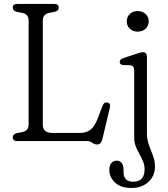

<svg xmlns="http://www.w3.org/2000/svg" viewBox="-20 -720 856 980"><path d="M259 -659.5 230 -654Q198.5 -646.5 198.5 -616V-83Q198.5 -41.5 247.5 -41.5H387.5Q420.5 -41.5 441.8 -57.8Q463 -74 480.5 -119.5L503 -179.5Q511 -200 527.5 -197Q546.5 -193.5 540.5 -169L502 -8Q495.5 17.5 475.5 17.5Q462.5 17.5 451.2 8.8Q440 0 425.5 0H68.5Q45 0 45 -19Q45 -34.5 65.5 -40.5L94.5 -46Q126 -53 126 -84V-616Q126 -647 94.5 -654L65.5 -659.5Q45 -665.5 45 -681Q45 -700 68.5 -700H256Q280 -700 280 -681Q280 -665.5 259 -659.5ZM682.5 -558.5Q658.5 -558.5 642.8 -573.2Q627 -588 627 -611Q627 -634 642.8 -648.8Q658.5 -663.5 682.5 -663.5Q707.5 -663.5 723.2 -648.8Q739 -634 739 -611.5Q739 -588.5 723.2 -573.5Q707.5 -558.5 682.5 -558.5ZM730 -37.5Q730 -8 740.2 20Q750.5 48 760.8 75Q771 102 771 129Q771 178.5 737.2 209Q703.5 239.5 650 239.5Q596.5 239.5 567.2 211.8Q538 184 538 148Q538 124.5 548.5 112.2Q559 100 575.5 100Q592 100 601.2 112Q610.5 124 610.5 144.5V159Q610.5 181.5 622.8 194.8Q635 208 660.5 207.5Q718 207 718 144Q718 117.5 704.8 91.8Q691.5 66 678.2 39.5Q665 13 665 -16V-360.5Q665 -385 645 -387L608 -388Q591 -390.5 591 -404Q591 -417.5 611 -424L672 -444Q684 -448 692.8 -450.8Q701.5 -453.5 708 -453.5Q730 -453.5 730 -429.5Z"/></svg>

Font: Fraunces 72pt S100 Light
Style: Regular
Weight: 300
Version: Version 1.000; ttfautohint (v1.8.3)